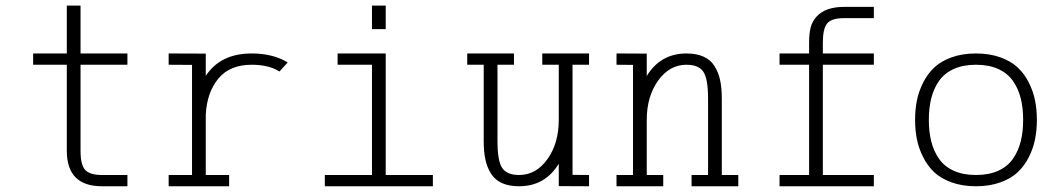

<svg xmlns="http://www.w3.org/2000/svg" viewBox="-20 -666 3752 682"><path d="M217.3 -646H266.1V-476.1H432.6V-436H266.1V-130.4Q266.1 -80.1 282.7 -62.3Q299.3 -44.4 342.3 -44.4H432.6V-4.4H342.3Q217.3 -4.4 217.3 -130.4V-436H97.7V-476.1H217.3Z M579.1 -4.4V-44.4H662.1V-435.5L579.1 -436V-476.1L710.9 -475.6V-396.5Q763.2 -476.1 874 -476.1Q949.2 -476.1 1002 -444.3L972.7 -412.1Q934.6 -436 874 -436Q796.9 -436 756.1 -387.5Q715.3 -338.9 710.9 -258.8V-44.4H793.9V-4.4Z M1350.1 -646V-562.5H1301.3V-646ZM1133.8 -4.4V-44.4H1301.3V-436H1179.2V-476.1H1350.1V-44.4H1517.6V-4.4Z M2072.3 -476.1V-436H2013.7V-44.9L2072.3 -44.4V-4.4L1964.8 -4.9V-84.5Q1916 -4.4 1823.7 -4.4Q1788.1 -4.4 1763.2 -15.6Q1738.3 -26.9 1724.4 -48.8Q1710.4 -70.8 1704.3 -98.6Q1698.2 -126.5 1698.2 -164.6V-436H1639.6V-476.1H1805.7V-436H1747.1V-164.6Q1747.1 -94.2 1763.9 -69.3Q1780.8 -44.4 1823.7 -44.4Q1884.3 -44.4 1924.6 -100.8Q1964.8 -157.2 1964.8 -240.2V-436H1906.2V-476.1Z M2169.9 -4.4V-44.4H2228.5V-435.5L2169.9 -436V-476.1L2277.3 -475.6V-396Q2326.2 -476.1 2418.5 -476.1Q2454.1 -476.1 2479 -464.8Q2503.9 -453.6 2517.8 -431.6Q2531.7 -409.7 2537.8 -381.8Q2543.9 -354 2543.9 -315.9V-44.4H2602.5V-4.4H2436.5V-44.4H2495.1V-315.9Q2495.1 -386.2 2478.3 -411.1Q2461.4 -436 2418.5 -436Q2357.9 -436 2317.6 -379.6Q2277.3 -323.2 2277.3 -240.2V-44.4H2335.9V-4.4Z M2749 -4.4V-44.4H2854V-436H2749V-476.1H2854V-515.1Q2854 -546.4 2859.4 -567.9Q2864.7 -589.4 2880.9 -607.4Q2912.1 -641.6 2979 -641.6H3084V-601.6H2979Q2933.6 -601.6 2918.2 -582.8Q2902.8 -564 2902.8 -515.1V-476.1H3084V-436H2902.8V-44.4H3084V-4.4Z M3656.7 -308.6Q3663.1 -276.4 3663.1 -240.2Q3663.1 -204.1 3656.7 -171.9Q3650.4 -139.6 3634.8 -108.4Q3619.1 -77.1 3595.2 -54.4Q3571.3 -31.7 3533.2 -18.1Q3495.1 -4.4 3446.8 -4.4Q3398.4 -4.4 3360.4 -18.1Q3322.3 -31.7 3298.3 -54.4Q3274.4 -77.1 3258.8 -108.4Q3243.2 -139.6 3236.8 -171.9Q3230.5 -204.1 3230.5 -240.2Q3230.5 -276.4 3236.8 -308.6Q3243.2 -340.8 3258.8 -372.1Q3274.4 -403.3 3298.3 -426Q3322.3 -448.7 3360.4 -462.4Q3398.4 -476.1 3446.8 -476.1Q3495.1 -476.1 3533.2 -462.4Q3571.3 -448.7 3595.2 -426Q3619.1 -403.3 3634.8 -372.1Q3650.4 -340.8 3656.7 -308.6ZM3605.5 -162.8Q3614.3 -197.3 3614.3 -240.2Q3614.3 -283.2 3605.5 -317.6Q3596.7 -352.1 3577.6 -379.2Q3558.6 -406.2 3525.4 -421.1Q3492.2 -436 3446.8 -436Q3401.4 -436 3368.2 -421.1Q3335 -406.2 3315.9 -379.2Q3296.9 -352.1 3288.1 -317.6Q3279.3 -283.2 3279.3 -240.2Q3279.3 -197.3 3288.1 -162.8Q3296.9 -128.4 3315.9 -101.3Q3335 -74.2 3368.2 -59.3Q3401.4 -44.4 3446.8 -44.4Q3492.2 -44.4 3525.4 -59.3Q3558.6 -74.2 3577.6 -101.3Q3596.7 -128.4 3605.5 -162.8Z"/></svg>

Font: AzarMehrMonospaced
Style: SerifRegular
Weight: 1
Designer: Amin Abedi
Version: Version 1.00